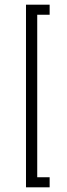

<svg xmlns="http://www.w3.org/2000/svg" viewBox="-20 -760 287 820"><path d="M91 40V-740H192V-697H139V-3H192V40Z"/></svg>

Font: Raleway Light
Style: Regular
Weight: 300
Designer: Matt McInerney, Pablo Impallari, Rodrigo Fuenzalida
Foundry: Matt McInerney, Pablo Impallari, Rodrigo Fuenzalida
Version: Version 4.026